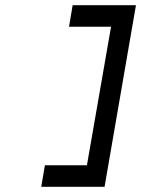

<svg xmlns="http://www.w3.org/2000/svg" viewBox="-20 -645 567 740"><path d="M139 75H383L504 -625H260L246 -542H408L315 -8H153Z"/></svg>

Font: Charger Monospace
Style: Regular
Weight: 400
Designer: Jasper
Foundry: Cannot Into Space Fonts
Version: Version 0.980